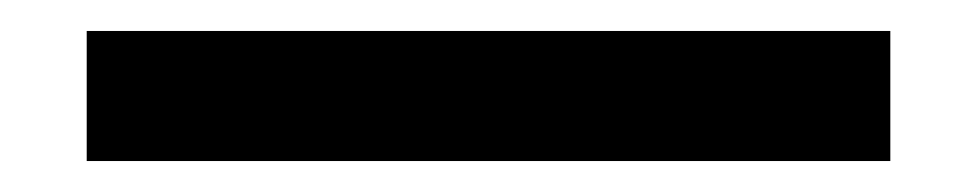

<svg xmlns="http://www.w3.org/2000/svg" viewBox="-20 55 631 124"><path d="M36 159V75H555V159Z"/></svg>

Font: League Gothic
Style: Regular
Weight: 400
Designer: The League of Moveable Type
Version: Version 2.001